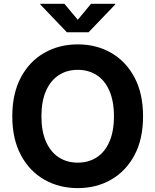

<svg xmlns="http://www.w3.org/2000/svg" viewBox="-20 -968 808 998"><path d="M384.3 9.8Q287.6 9.8 210.4 -34.2Q133.3 -78.1 88.6 -161.9Q43.9 -245.6 43.9 -363.3Q43.9 -481.9 88.6 -565.7Q133.3 -649.4 210.4 -693.4Q287.6 -737.3 384.3 -737.3Q481 -737.3 557.6 -693.4Q634.3 -649.4 679 -565.7Q723.6 -481.9 723.6 -363.3Q723.6 -245.1 679 -161.6Q634.3 -78.1 557.6 -34.2Q481 9.8 384.3 9.8ZM384.3 -122.6Q440.4 -122.6 482.9 -150.1Q525.4 -177.7 548.8 -231.7Q572.3 -285.6 572.3 -363.3Q572.3 -441.4 548.8 -495.6Q525.4 -549.8 482.9 -577.4Q440.4 -605 384.3 -605Q327.6 -605 285.2 -577.1Q242.7 -549.3 219 -495.4Q195.3 -441.4 195.3 -363.3Q195.3 -285.6 219 -231.9Q242.7 -178.2 285.2 -150.4Q327.6 -122.6 384.3 -122.6ZM314.9 -948.2 384.3 -865.2 453.1 -948.2H579.1V-944.8L440.4 -800.3H327.6L189.5 -944.8V-948.2Z"/></svg>

Font: Inter 16pt
Style: Bold
Weight: 700
Version: Version 4.001;git-66647c0bb